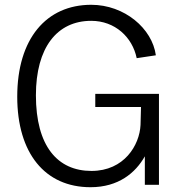

<svg xmlns="http://www.w3.org/2000/svg" viewBox="-20 -772 752 802"><path d="M358 10C475 10 546 -50 585 -119V0H644V-380H378V-325H569L567 -250C563 -166 499 -58 362 -58C220 -58 130 -162 130 -374C130 -573 218 -685 361 -685C460 -685 533 -617 551 -529L631 -541C616 -653 500 -752 361 -752C174 -752 52 -611 52 -368C52 -132 168 10 358 10Z"/></svg>

Font: Cheyenne Sans Light
Style: Regular
Weight: 300
Designer: The Public Sans project authors (U.S. Web Design System), Libre Franklin designed by Pablo Impallari and Rodrigo Fuenzal
Foundry: The Cheyenne Sans Project Authors
Version: Version 2.007